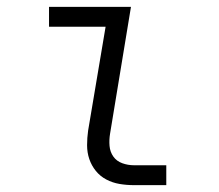

<svg xmlns="http://www.w3.org/2000/svg" viewBox="-20 -540 640 560"><path d="M371 0Q349 0 328.5 -3.5Q308 -7 290 -16.5Q272 -26 259.5 -41.5Q247 -57 240.5 -76Q234 -95 234 -116.5Q234 -138 237 -159L288 -462H123V-520H362L301 -150Q298 -132 299.5 -114.5Q301 -97 310.5 -83.5Q320 -70 336.5 -64Q353 -58 371 -58H465V0Z"/></svg>

Font: Iosevka SS04 Light Extended
Style: Italic
Weight: 300
Width: 7
Italic angle: -9°
Monospace: yes
Designer: Belleve Invis
Foundry: Belleve Invis
Version: Version 19.0.0; ttfautohint (v1.8.4)